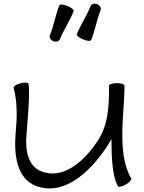

<svg xmlns="http://www.w3.org/2000/svg" viewBox="-20 -1005 792 1058"><path d="M482 -784C504 -837 513 -895 534 -949C539 -961 531 -976 516 -982C501 -988 484 -983 479 -971C458 -918 425 -870 403 -816C401 -809 416 -797 438 -788C459 -779 479 -777 482 -784ZM310 -789C332 -842 365 -890 386 -944C389 -951 374 -963 352 -972C330 -981 310 -983 307 -976C286 -923 277 -865 255 -811C250 -799 259 -784 274 -778C289 -772 305 -777 310 -789ZM55 -522C77 -440 74 -354 66 -269C56 -151 73 -22 177 19C329 77 472 -51 569 -197C578 -211 586 -225 594 -239C595 -146 597 -35 630 21C633 28 653 23 673 12C693 0 707 -15 703 -21C661 -95 654 -182 654 -267C654 -355 666 -444 666 -533C666 -541 647 -547 624 -547C601 -547 581 -541 581 -533C581 -428 579 -321 519 -230C443 -114 328 -14 207 -61C133 -90 118 -181 126 -264C134 -358 146 -510 137 -544C135 -551 115 -552 93 -546C70 -540 53 -529 55 -522Z"/></svg>

Font: Nupuram Expanded Light
Style: Regular
Weight: 300
Width: 7
Designer: Santhosh Thottingal (santhosh.thottingal@gmail.com)
Foundry: SMC
Version: Version 1.000